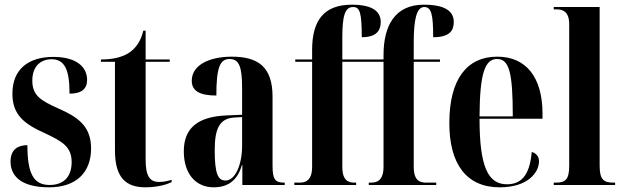

<svg xmlns="http://www.w3.org/2000/svg" viewBox="-20 -790 2661 820"><path d="M190 10C307 10 369 -55 369 -156C369 -253 310 -291 231 -326C155 -360 118 -381 118 -446C118 -511 158 -537 200 -537C255 -537 277 -495 277 -390C329 -390 352 -411 352 -449C352 -502 309 -547 208 -547C102 -547 33 -495 33 -390C33 -300 82 -261 174 -220C243 -187 286 -165 286 -98C286 -31 248 0 192 0C123 0 97 -49 97 -170C58 -170 25 -153 25 -100C25 -43 64 10 190 10Z M601 10C655 10 694 -3 713 -12V-22C691 -15 674 -13 659 -13C619 -13 602 -39 602 -108V-526H705V-536H602V-659H592C582 -616 561 -583 527 -562C498 -545 461 -536 411 -536V-526H471V-147C471 -30 519 10 601 10Z M892 10C951 10 994 -17 1013 -85H1015V0H1196V-10H1193C1155 -10 1144 -24 1144 -83V-377C1144 -502 1085 -548 970 -548C875 -548 799 -513 799 -445C799 -401 834 -382 904 -382C904 -500 919 -538 960 -538C1000 -538 1014 -508 1014 -414V-300L947 -297C825 -292 765 -243 765 -144C765 -42 821 10 892 10ZM943 -19C911 -19 897 -48 897 -149C897 -243 919 -284 980 -288L1014 -290V-168C1014 -87 985 -19 943 -19Z M1237 0H1501V-10H1495C1469 -10 1442 -17 1442 -78V-526H1618V-78C1618 -17 1588 -10 1564 -10H1555V0H1843V-10H1801C1774 -10 1747 -17 1747 -78V-526H1859V-536H1747V-610C1747 -706 1759 -760 1792 -760C1823 -760 1830 -726 1830 -631C1900 -631 1918 -659 1918 -696C1918 -734 1893 -770 1790 -770C1665 -770 1618 -678 1618 -555V-536H1442V-630C1442 -722 1453 -760 1488 -760C1517 -760 1525 -736 1525 -631C1589 -631 1606 -661 1606 -696C1606 -734 1581 -770 1483 -770C1361 -770 1313 -700 1313 -577V-536H1241V-526H1313V-78C1313 -17 1283 -10 1259 -10H1237Z M2114 10C2233 10 2282 -52 2282 -102C2282 -122 2269 -136 2251 -141C2242 -37 2203 -3 2145 -3C2065 -3 2028 -76 2028 -283H2297V-304C2297 -461 2226 -548 2104 -548C1974 -548 1899 -452 1899 -264C1899 -91 1971 10 2114 10ZM2170 -293H2028C2029 -480 2052 -538 2103 -538C2155 -538 2170 -479 2170 -293Z M2345 0H2607V-10H2600C2559 -10 2541 -22 2541 -82V-760H2345V-750H2356C2380 -750 2411 -744 2411 -686V-82C2411 -22 2394 -10 2353 -10H2345Z"/></svg>

Font: Noto Serif Display ExtraCondensed
Style: Bold
Weight: 700
Width: 2
Designer: Monotype Design Team
Foundry: Monotype Imaging Inc.
Version: Version 2.009